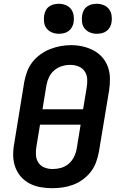

<svg xmlns="http://www.w3.org/2000/svg" viewBox="-20 -984 640 1012"><path d="M255 8Q224 8 193 2.5Q162 -3 135.5 -17Q109 -31 89.5 -53.5Q70 -76 60 -104.5Q50 -133 49.5 -164.5Q49 -196 55 -228L108 -553Q113 -580 123 -607Q133 -634 151 -657Q169 -680 193.5 -697.5Q218 -715 245 -725.5Q272 -736 299.5 -741Q327 -746 355 -746Q387 -746 417 -739Q447 -732 473.5 -718Q500 -704 519.5 -681.5Q539 -659 549 -630.5Q559 -602 559.5 -570.5Q560 -539 555 -507L501 -182Q496 -155 486 -128Q476 -101 458 -78Q440 -55 416 -37.5Q392 -20 365 -10Q338 0 310 4Q282 8 255 8ZM204 -408H418L437 -523Q441 -546 439.5 -568.5Q438 -591 426 -608.5Q414 -626 393.5 -634Q373 -642 350 -642Q328 -642 306.5 -635.5Q285 -629 267 -614Q249 -599 239 -578.5Q229 -558 225 -536ZM257 -93Q279 -93 301 -99Q323 -105 341 -120Q359 -135 369.5 -156Q380 -177 384 -199L405 -327H191L172 -212Q168 -189 169.5 -166.5Q171 -144 182.5 -126.5Q194 -109 214.5 -101Q235 -93 257 -93ZM490 -806Q471 -806 454 -813Q437 -820 426 -834Q415 -848 412.5 -866.5Q410 -885 413 -904Q415 -917 421.5 -929.5Q428 -942 439.5 -950Q451 -958 464 -961Q477 -964 490 -964Q509 -964 526.5 -957Q544 -950 554.5 -936Q565 -922 568 -903.5Q571 -885 568 -866Q566 -853 559 -840.5Q552 -828 541 -820Q530 -812 516.5 -809Q503 -806 490 -806ZM290 -806Q271 -806 254 -813Q237 -820 226 -834Q215 -848 212.5 -866.5Q210 -885 213 -904Q215 -917 221.5 -929.5Q228 -942 239.5 -950Q251 -958 264 -961Q277 -964 290 -964Q309 -964 326.5 -957Q344 -950 354.5 -936Q365 -922 368 -903.5Q371 -885 368 -866Q366 -853 359 -840.5Q352 -828 341 -820Q330 -812 316.5 -809Q303 -806 290 -806Z"/></svg>

Font: Iosevka Curly Extended
Style: Bold Italic
Weight: 700
Width: 7
Italic angle: -9°
Monospace: yes
Designer: Belleve Invis
Foundry: Belleve Invis
Version: Version 11.1.0; ttfautohint (v1.8.3)